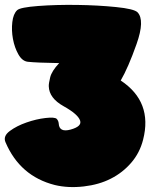

<svg xmlns="http://www.w3.org/2000/svg" viewBox="-20 -772 681 792"><path d="M478 -439.9Q610.4 -352.1 570.3 -195.8Q556.6 -141.6 521.2 -100.6Q485.8 -59.6 437.5 -35.2Q389.2 -10.3 325.2 -2.9Q261.2 4.4 206.1 -8.8Q62 -45.4 2.4 -186Q-7.8 -210.9 20.8 -231.9Q49.3 -252.9 89.4 -266.8Q129.4 -280.8 167.5 -285.2Q205.6 -289.6 213.9 -281.7Q221.2 -273.9 222.2 -262.7Q224.1 -224.6 271.2 -237.5Q318.4 -250.5 310.5 -274.4Q301.8 -300.8 242.2 -334Q182.6 -367.2 181.2 -416Q180.7 -427.2 187 -453.1Q193.4 -479 224.1 -511.7Q131.3 -513.2 95.2 -517.1Q71.8 -519.5 55.9 -547.6Q40 -575.7 33.4 -611.3Q26.9 -647 30.8 -680.9Q34.7 -714.8 50.8 -730Q63.5 -741.7 137.5 -747.3Q211.4 -752.9 297.9 -751.7Q384.3 -750.5 458.7 -742.9Q533.2 -735.4 547.4 -721.2Q578.1 -689 543.5 -590.8Q508.8 -492.7 478 -439.9Z"/></svg>

Font: ARCO
Style: Regular
Weight: 700
Designer: Rafael Olivo Díaz, Denis Ignatov
Foundry: Rafael Olivo Díaz
Version: Version 1.10 March 1, 2019